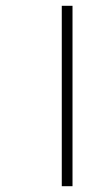

<svg xmlns="http://www.w3.org/2000/svg" viewBox="-20 -642 377 662"><path d="M193 0V-622H230V0Z"/></svg>

Font: Noto Sans Gurmukhi SemiCondensed ExtraLight
Style: Regular
Weight: 200
Width: 4
Designer: Jelle Bosma - Monotype Design Team
Foundry: Monotype Imaging Inc.
Version: Version 2.004; ttfautohint (v1.8.4.7-5d5b)